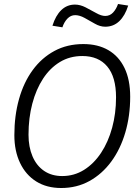

<svg xmlns="http://www.w3.org/2000/svg" viewBox="-20 -931 690 963"><path d="M287 12Q214 12 161.5 -21Q109 -54 80.5 -114Q52 -174 52 -253Q52 -351 75.5 -434.5Q99 -518 144 -579.5Q189 -641 253 -675.5Q317 -710 398 -710Q471 -710 523.5 -679.5Q576 -649 604.5 -590Q633 -531 633 -446Q633 -350 608.5 -266.5Q584 -183 538 -120.5Q492 -58 428.5 -23Q365 12 287 12ZM292 -48Q352 -48 401.5 -79Q451 -110 487 -164.5Q523 -219 542.5 -290.5Q562 -362 562 -443Q562 -545 518 -597.5Q474 -650 393 -650Q330 -650 280.5 -620Q231 -590 196 -536.5Q161 -483 142 -411Q123 -339 123 -255Q123 -194 143 -147Q163 -100 201 -74Q239 -48 292 -48ZM293 -794 243 -802Q259 -853 287.5 -880.5Q316 -908 356 -908Q382 -908 409.5 -894Q437 -880 462.5 -865.5Q488 -851 508 -851Q531 -851 547 -868Q563 -885 572 -911L623 -903Q607 -852 578 -824.5Q549 -797 508 -797Q482 -797 456 -812Q430 -827 404.5 -841Q379 -855 357 -855Q335 -855 318.5 -838Q302 -821 293 -794Z"/></svg>

Font: Azeret Mono ExtraLight
Style: Italic
Weight: 250
Italic angle: -12°
Designer: Martin Vácha
Foundry: Displaay
Version: Version 1.002